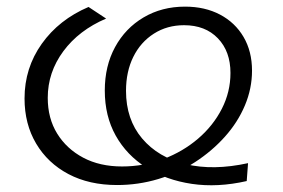

<svg xmlns="http://www.w3.org/2000/svg" viewBox="-20 -552 854 579"><path d="M333 6Q249 6 186.5 -27Q124 -60 89 -119Q54 -178 54 -255Q54 -347 106 -420Q158 -493 247 -531L300 -496Q218 -461 171 -397.5Q124 -334 124 -257Q124 -195 152.5 -149Q181 -103 231 -76.5Q281 -50 348 -50Q414 -50 473 -72.5Q532 -95 577.5 -134Q623 -173 649 -224Q675 -275 675 -332Q675 -397 637 -436.5Q599 -476 535 -476Q484 -476 444 -450.5Q404 -425 382 -380.5Q360 -336 360 -278Q360 -192 408.5 -134.5Q457 -77 540 -57Q623 -37 728 -60L724 -6Q636 14 558.5 2.5Q481 -9 421.5 -46.5Q362 -84 329 -143Q296 -202 296 -279Q296 -353 327 -410Q358 -467 413 -499.5Q468 -532 538 -532Q598 -532 643.5 -508Q689 -484 714.5 -440.5Q740 -397 740 -339Q740 -285 718.5 -234Q697 -183 658 -139.5Q619 -96 568 -63Q517 -30 457 -12Q397 6 333 6Z"/></svg>

Font: MOST Montserrat
Style: Italic
Weight: 400
Italic angle: -11.3°
Designer: Julieta Ulanovsky
Foundry: Julieta Ulanovsky
Version: Version 8.000;March 11, 2024;FontCreator 15.0.0.2926 64-bit